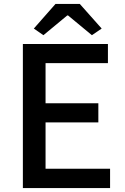

<svg xmlns="http://www.w3.org/2000/svg" viewBox="-20 -962 640 982"><path d="M97 0H543V-99H213V-336H483V-434H213V-639H532V-737H97ZM202 -782 324 -883H328L450 -782L500 -816L388 -942H264L153 -816Z"/></svg>

Font: Noto Sans CJK SC Medium
Style: Regular
Weight: 500
Designer: Ryoko NISHIZUKA 西塚涼子 (kana, bopomofo & ideographs); Paul D. Hunt (Latin, Greek & Cyrillic); Sandoll Communications 산돌커뮤니
Foundry: Adobe
Version: Version 2.004;hotconv 1.0.118;makeotfexe 2.5.65603